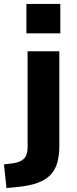

<svg xmlns="http://www.w3.org/2000/svg" viewBox="-65 -761 391 974"><path d="M69 -592V-741H241V-592ZM-32 193 -45 73 3 67Q38 62 56.5 44Q75 26 75 -15V-501H236V-23Q236 27 225.5 64.5Q215 102 190.5 127Q166 152 124.5 167Q83 182 21 188Z"/></svg>

Font: Nunito Sans 8pt ExtraBold
Style: Regular
Weight: 800
Version: Version 3.101;gftools[0.9.27]